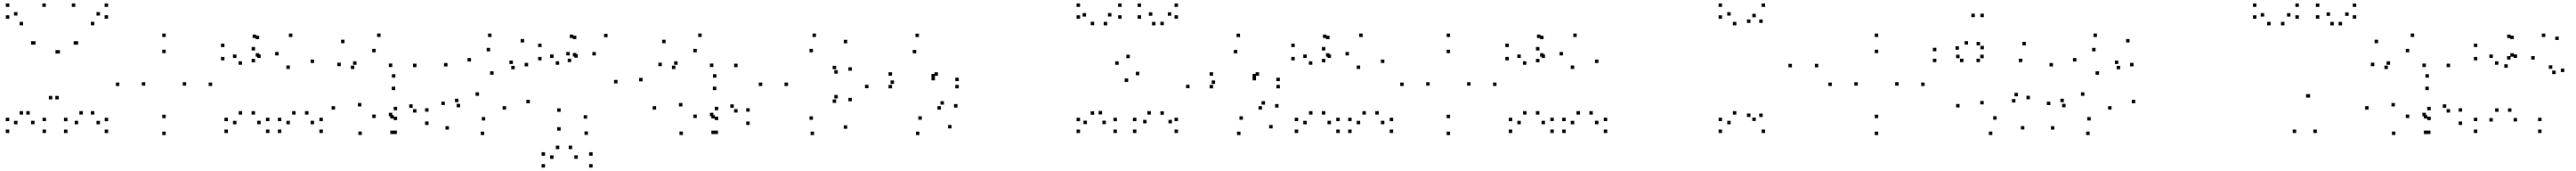

<svg xmlns="http://www.w3.org/2000/svg" viewBox="-20 -760 14920 990"><path d="M246.6 10V-10H226.6V10ZM246.6 -58.5V-78.5H226.6V-58.5ZM152.2 -96.6V-116.6H132.2V-96.6ZM180 -40.8V-60.8H160V-40.8ZM180 -501.6V-521.6H160V-501.6ZM185.8 -501.6V-521.6H165.8V-501.6ZM282.8 -184.6V-204.6H262.8V-184.6ZM320.4 -184.6V-204.6H300.4V-184.6ZM426.6 -501.6V-521.6H406.6V-501.6ZM432.6 -501.6V-521.6H412.6V-501.6ZM432.6 -40.6V-60.6H412.6V-40.6ZM459.8 -96.8V-116.8H439.8V-96.8ZM370.8 -58.2V-78.2H350.8V-58.2ZM370.8 10.2V-9.8H350.8V10.2ZM606.5 10.2V-9.8H586.5V10.2ZM606.5 -58.2V-78.2H586.5V-58.2ZM526.2 -96.8V-116.8H506.2V-96.8ZM558.9 -40.2V-60.2H538.9V-40.2ZM558.9 -669.8V-689.8H538.9V-669.8ZM526.2 -613.6V-633.6H506.2V-613.6ZM606.1 -651.7V-671.7H586.1V-651.7ZM606.1 -720V-740H586.1V-720ZM416 -720V-740H396V-720ZM327.1 -450V-470H307.1V-450ZM321.3 -450V-470H301.3V-450ZM245.2 -720V-740H225.2V-720ZM33.9 -720V-740H13.9V-720ZM33.9 -651.5V-671.5H13.9V-651.5ZM113.8 -613.4V-633.4H93.8V-613.4ZM81.1 -670V-690H61.1V-670ZM81.1 -40.4V-60.4H61.1V-40.4ZM113.8 -96.6V-116.6H93.8V-96.6ZM33.5 -58.5V-78.5H13.5V-58.5ZM33.5 10V-10H13.5V10Z M1208.8 -262.1V-282.1H1188.8V-262.1ZM940 -545.8V-565.8H920V-545.8ZM671.2 -262.1V-282.1H651.2V-262.1ZM940 22V2H920V22ZM821.6 -264.2V-284.2H801.6V-264.2ZM940 -452.3V-472.3H920V-452.3ZM1058.4 -264.2V-284.2H1038.4V-264.2ZM940 -76V-96H920V-76Z M1850.3 10V-10H1830.3V10ZM1850.3 -58.5V-78.5H1830.3V-58.5ZM1766.8 -96.6V-116.6H1746.8V-96.6ZM1799.4 -40.8V-60.8H1779.4V-40.8ZM1799.4 -395.2V-415.2H1779.4V-395.2ZM1673.6 -545.8V-565.8H1653.6V-545.8ZM1457.6 -467.8V-487.8H1437.6V-467.8ZM1457.6 -399.3V-419.3H1437.6V-399.3ZM1594.1 -439.1V-459.1H1574.1V-439.1ZM1659.1 -360.8V-380.8H1639.1V-360.8ZM1659.1 -40.4V-60.4H1639.1V-40.4ZM1692.2 -96.6V-116.6H1672.2V-96.6ZM1609.6 -58.5V-78.5H1589.6V-58.5ZM1609.6 10V-10H1589.6V10ZM1540.8 10V-10H1520.8V10ZM1540.8 -58.5V-78.5H1520.8V-58.5ZM1457.3 -96.6V-116.6H1437.3V-96.6ZM1489.9 -40.8V-60.8H1469.9V-40.8ZM1489.9 -424.9V-444.9H1469.9V-424.9ZM1481.4 -431.9V-451.9H1461.4V-431.9ZM1481.4 -533.2V-553.2H1461.4V-533.2ZM1463.5 -539.9V-559.9H1443.5V-539.9ZM1280.1 -487.4V-507.4H1260.1V-487.4ZM1280.1 -410.5V-430.5H1260.1V-410.5ZM1382 -385.1V-405.1H1362V-385.1ZM1349.6 -424.6V-444.6H1329.6V-424.6ZM1349.6 -40.4V-60.4H1329.6V-40.4ZM1382.8 -96.6V-116.6H1362.8V-96.6ZM1300.1 -58.5V-78.5H1280.1V-58.5ZM1300.1 10V-10H1280.1V10Z M2279.1 16V-4H2259.1V16ZM2462.5 -36.6V-56.6H2442.5V-36.6ZM2462.5 -113.5V-133.5H2442.5V-113.5ZM2370.5 -135.9V-155.9H2350.5V-135.9ZM2392.6 -108.3V-128.3H2372.6V-108.3ZM2392.6 -371.3V-391.3H2372.6V-371.3ZM2184.6 -546.1V-566.1H2164.6V-546.1ZM1975.6 -509.9V-529.9H1955.6V-509.9ZM1953.9 -377.1V-397.1H1933.9V-377.1ZM2032.4 -360.2V-380.2H2012.4V-360.2ZM2045.1 -384.9V-404.9H2025.1V-384.9ZM2156.2 -457.2V-477.2H2136.2V-457.2ZM2252.4 -372.1V-392.1H2232.4V-372.1ZM2252.4 -87V-107H2232.4V-87ZM2260.8 -73.9V-93.9H2240.8V-73.9ZM2260.8 16V-4H2240.8V16ZM2280.6 -64.5V-84.5H2260.6V-64.5ZM2280.6 -121.7V-141.7H2260.6V-121.7ZM2156.4 -76.8V-96.8H2136.4V-76.8ZM2073.2 -143.8V-163.8H2053.2V-143.8ZM2269.5 -238.5V-258.5H2249.5V-238.5ZM2270.2 -310.6V-330.6H2250.2V-310.6ZM1920.8 -125.4V-145.4H1900.8V-125.4ZM2075.9 21.5V1.5H2055.9V21.5Z M3049.1 -162.1V-182.1H3029.1V-162.1ZM2839.2 -327.3V-347.3H2819.2V-327.3ZM2708.3 -404V-424H2688.3V-404ZM2819.1 -462.7V-482.7H2799.1V-462.7ZM2951 -389.5V-409.5H2931V-389.5ZM2961.5 -359V-379H2941.5V-359ZM3039.2 -375.9V-395.9H3019.2V-375.9ZM3016.1 -514.1V-534.1H2996.1V-514.1ZM2827.2 -545.8V-565.8H2807.2V-545.8ZM2572.3 -375.2V-395.2H2552.3V-375.2ZM2754.7 -205.5V-225.5H2734.7V-205.5ZM2911.6 -125.5V-145.5H2891.6V-125.5ZM2790.9 -62.4V-82.4H2770.9V-62.4ZM2645.4 -138.8V-158.8H2625.4V-138.8ZM2635.4 -168.5V-188.5H2615.4V-168.5ZM2556.9 -151.6V-171.6H2536.9V-151.6ZM2580.5 -9.5V-29.5H2560.5V-9.5ZM2784.8 21.9V1.9H2764.8V21.9Z M3412.9 210V190H3392.9V210ZM3412.9 141.5V121.5H3392.9V141.5ZM3294.4 103.4V83.4H3274.4V103.4ZM3327 159.2V139.2H3307V159.2ZM3327 -426.1V-446.1H3307V-426.1ZM3318.5 -433.1V-453.1H3298.5V-433.1ZM3318.5 -533.5V-553.5H3298.5V-533.5ZM3300.6 -539.9V-559.9H3280.6V-539.9ZM3117.2 -487.4V-507.4H3097.2V-487.4ZM3117.2 -410.5V-430.5H3097.2V-410.5ZM3219.1 -385.1V-405.1H3199.1V-385.1ZM3186.7 -424.6V-444.6H3166.7V-424.6ZM3186.7 159.6V139.6H3166.7V159.6ZM3219.8 103.4V83.4H3199.8V103.4ZM3137.2 141.5V121.5H3117.2V141.5ZM3137.2 210V190H3117.2V210ZM3702.4 -289.1V-309.1H3682.4V-289.1ZM3499.4 -544.4V-564.4H3479.4V-544.4ZM3280.3 -439.1V-459.1H3260.3V-439.1ZM3288.7 -400.5V-420.5H3268.7V-400.5ZM3431.4 -439V-459H3411.4V-439ZM3557.1 -277.2V-297.2H3537.1V-277.2ZM3381.2 -73.1V-93.1H3361.2V-73.1ZM3227.7 -112.6V-132.6H3207.7V-112.6ZM3227.7 -3.8V-23.8H3207.7V-3.8ZM3385.8 20.8V0.8H3365.8V20.8Z M4139.1 16V-4H4119.1V16ZM4322.5 -36.6V-56.6H4302.5V-36.6ZM4322.5 -113.5V-133.5H4302.5V-113.5ZM4230.5 -135.9V-155.9H4210.5V-135.9ZM4252.6 -108.3V-128.3H4232.6V-108.3ZM4252.6 -371.3V-391.3H4232.6V-371.3ZM4044.6 -546.1V-566.1H4024.6V-546.1ZM3835.6 -509.9V-529.9H3815.6V-509.9ZM3813.9 -377.1V-397.1H3793.9V-377.1ZM3892.4 -360.2V-380.2H3872.4V-360.2ZM3905.1 -384.9V-404.9H3885.1V-384.9ZM4016.2 -457.2V-477.2H3996.2V-457.2ZM4112.4 -372.1V-392.1H4092.4V-372.1ZM4112.4 -87V-107H4092.4V-87ZM4120.8 -73.9V-93.9H4100.8V-73.9ZM4120.8 16V-4H4100.8V16ZM4140.6 -64.5V-84.5H4120.6V-64.5ZM4140.6 -121.7V-141.7H4120.6V-121.7ZM4016.4 -76.8V-96.8H3996.4V-76.8ZM3933.2 -143.8V-163.8H3913.2V-143.8ZM4129.5 -238.5V-258.5H4109.5V-238.5ZM4130.2 -310.6V-330.6H4110.2V-310.6ZM3780.8 -125.4V-145.4H3760.8V-125.4ZM3935.9 21.5V1.5H3915.9V21.5Z M4887.8 -14.4V-34.4H4867.8V-14.4ZM4914.5 -173.6V-193.6H4894.5V-173.6ZM4833.1 -190.1V-210.1H4813.1V-190.1ZM4823.4 -164.5V-184.5H4803.4V-164.5ZM4689.2 -66.5V-86.5H4669.2V-66.5ZM4544.6 -262.1V-282.1H4524.6V-262.1ZM4689.2 -457.2V-477.2H4669.2V-457.2ZM4823.4 -359.2V-379.2H4803.4V-359.2ZM4833.1 -333.7V-353.7H4813.1V-333.7ZM4914.5 -350.6V-370.6H4894.5V-350.6ZM4887.8 -509.3V-529.3H4867.8V-509.3ZM4706.8 -545.8V-565.8H4686.8V-545.8ZM4395.4 -262.1V-282.1H4375.4V-262.1ZM4695.5 22V2H4675.5V22Z M5492 -16.5V-36.5H5472V-16.5ZM5526.4 -137.3V-157.3H5506.4V-137.3ZM5447.9 -154.2V-174.2H5427.9V-154.2ZM5430.4 -125.5V-145.5H5410.4V-125.5ZM5319.8 -66.8V-86.8H5299.8V-66.8ZM5158.8 -274.2V-294.2H5138.8V-274.2ZM5287.3 -451.1V-471.1H5267.3V-451.1ZM5395.8 -312.4V-332.4H5375.8V-312.4ZM5395.8 -294.7V-314.7H5375.8V-294.7ZM5413.5 -321.6V-341.6H5393.5V-321.6ZM5147.1 -321.6V-341.6H5127.1V-321.6ZM5147.1 -248.5V-268.5H5127.1V-248.5ZM5533.9 -248.5V-268.5H5513.9V-248.5ZM5533.9 -290.3V-310.3H5513.9V-290.3ZM5303.1 -545.3V-565.3H5283.1V-545.3ZM5010.8 -249.2V-269.2H4990.8V-249.2ZM5305.9 22V2H5285.9V22Z M6803.7 10V-10H6783.7V10ZM6803.7 -58.5V-78.5H6783.7V-58.5ZM6721.9 -95.7V-115.7H6701.9V-95.7ZM6768.7 -46V-66H6748.7V-46ZM6418.2 -664.4V-684.4H6398.2V-664.4ZM6393.6 -613.4V-633.4H6373.6V-613.4ZM6477.1 -651.5V-671.5H6457.1V-651.5ZM6477.1 -720V-740H6457.1V-720ZM6236.3 -720V-740H6216.3V-720ZM6236.3 -651.5V-671.5H6216.3V-651.5ZM6318.2 -614.1V-634.1H6298.2V-614.1ZM6271.2 -664.2V-684.2H6251.2V-664.2ZM6621.8 -46V-66H6601.8V-46ZM6646.4 -96.6V-116.6H6626.4V-96.6ZM6562.9 -58.5V-78.5H6542.9V-58.5ZM6562.9 10V-10H6542.9V10ZM6450 10.2V-9.8H6430V10.2ZM6450 -58.2V-78.2H6430V-58.2ZM6364 -97.6V-117.6H6344V-97.6ZM6386.1 -41.4V-61.4H6366.1V-41.4ZM6515.2 -285.8V-305.8H6495.2V-285.8ZM6460.2 -384.8V-404.8H6440.2V-384.8ZM6276.2 -41.4V-61.4H6256.2V-41.4ZM6318.1 -95.7V-115.7H6298.1V-95.7ZM6236.3 -58.2V-78.2H6216.3V-58.2ZM6236.3 10.2V-9.8H6216.3V10.2ZM6764.9 -668.8V-688.8H6744.9V-668.8ZM6721.8 -614.1V-634.1H6701.8V-614.1ZM6803.7 -651.7V-671.7H6783.7V-651.7ZM6803.7 -719.8V-739.8H6783.7V-719.8ZM6590 -719.8V-739.8H6570V-719.8ZM6590 -651.7V-671.7H6570V-651.7ZM6673.4 -613.2V-633.2H6653.4V-613.2ZM6655 -668.7V-688.7H6635V-668.7ZM6524.6 -423.2V-443.2H6504.6V-423.2ZM6579.6 -324.4V-344.4H6559.6V-324.4Z M7352 -16.5V-36.5H7332V-16.5ZM7386.4 -137.3V-157.3H7366.4V-137.3ZM7307.9 -154.2V-174.2H7287.9V-154.2ZM7290.4 -125.5V-145.5H7270.4V-125.5ZM7179.8 -66.8V-86.8H7159.8V-66.8ZM7018.8 -274.2V-294.2H6998.8V-274.2ZM7147.3 -451.1V-471.1H7127.3V-451.1ZM7255.8 -312.4V-332.4H7235.8V-312.4ZM7255.8 -294.7V-314.7H7235.8V-294.7ZM7273.5 -321.6V-341.6H7253.5V-321.6ZM7007.1 -321.6V-341.6H6987.1V-321.6ZM7007.1 -248.5V-268.5H6987.1V-248.5ZM7393.9 -248.5V-268.5H7373.9V-248.5ZM7393.9 -290.3V-310.3H7373.9V-290.3ZM7163.1 -545.3V-565.3H7143.1V-545.3ZM6870.8 -249.2V-269.2H6850.8V-249.2ZM7165.9 22V2H7145.9V22Z M8050.3 10V-10H8030.3V10ZM8050.3 -58.5V-78.5H8030.3V-58.5ZM7966.8 -96.6V-116.6H7946.8V-96.6ZM7999.4 -40.8V-60.8H7979.4V-40.8ZM7999.4 -395.2V-415.2H7979.4V-395.2ZM7873.6 -545.8V-565.8H7853.6V-545.8ZM7657.6 -467.8V-487.8H7637.6V-467.8ZM7657.6 -399.3V-419.3H7637.6V-399.3ZM7794.1 -439.1V-459.1H7774.1V-439.1ZM7859.1 -360.8V-380.8H7839.1V-360.8ZM7859.1 -40.4V-60.4H7839.1V-40.4ZM7892.2 -96.6V-116.6H7872.2V-96.6ZM7809.6 -58.5V-78.5H7789.6V-58.5ZM7809.6 10V-10H7789.6V10ZM7740.8 10V-10H7720.8V10ZM7740.8 -58.5V-78.5H7720.8V-58.5ZM7657.3 -96.6V-116.6H7637.3V-96.6ZM7689.9 -40.8V-60.8H7669.9V-40.8ZM7689.9 -424.9V-444.9H7669.9V-424.9ZM7681.4 -431.9V-451.9H7661.4V-431.9ZM7681.4 -533.2V-553.2H7661.4V-533.2ZM7663.5 -539.9V-559.9H7643.5V-539.9ZM7480.1 -487.4V-507.4H7460.1V-487.4ZM7480.1 -410.5V-430.5H7460.1V-410.5ZM7582 -385.1V-405.1H7562V-385.1ZM7549.6 -424.6V-444.6H7529.6V-424.6ZM7549.6 -40.4V-60.4H7529.6V-40.4ZM7582.8 -96.6V-116.6H7562.8V-96.6ZM7500.1 -58.5V-78.5H7480.1V-58.5ZM7500.1 10V-10H7480.1V10Z M8648.8 -262.1V-282.1H8628.8V-262.1ZM8380 -545.8V-565.8H8360V-545.8ZM8111.2 -262.1V-282.1H8091.2V-262.1ZM8380 22V2H8360V22ZM8261.6 -264.2V-284.2H8241.6V-264.2ZM8380 -452.3V-472.3H8360V-452.3ZM8498.4 -264.2V-284.2H8478.4V-264.2ZM8380 -76V-96H8360V-76Z M9290.3 10V-10H9270.3V10ZM9290.3 -58.5V-78.5H9270.3V-58.5ZM9206.8 -96.6V-116.6H9186.8V-96.6ZM9239.4 -40.8V-60.8H9219.4V-40.8ZM9239.4 -395.2V-415.2H9219.4V-395.2ZM9113.6 -545.8V-565.8H9093.6V-545.8ZM8897.6 -467.8V-487.8H8877.6V-467.8ZM8897.6 -399.3V-419.3H8877.6V-399.3ZM9034.1 -439.1V-459.1H9014.1V-439.1ZM9099.1 -360.8V-380.8H9079.1V-360.8ZM9099.1 -40.4V-60.4H9079.1V-40.4ZM9132.2 -96.6V-116.6H9112.2V-96.6ZM9049.6 -58.5V-78.5H9029.6V-58.5ZM9049.6 10V-10H9029.6V10ZM8980.8 10V-10H8960.8V10ZM8980.8 -58.5V-78.5H8960.8V-58.5ZM8897.3 -96.6V-116.6H8877.3V-96.6ZM8929.9 -40.8V-60.8H8909.9V-40.8ZM8929.9 -424.9V-444.9H8909.9V-424.9ZM8921.4 -431.9V-451.9H8901.4V-431.9ZM8921.4 -533.2V-553.2H8901.4V-533.2ZM8903.5 -539.9V-559.9H8883.5V-539.9ZM8720.1 -487.4V-507.4H8700.1V-487.4ZM8720.1 -410.5V-430.5H8700.1V-410.5ZM8822 -385.1V-405.1H8802V-385.1ZM8789.6 -424.6V-444.6H8769.6V-424.6ZM8789.6 -40.4V-60.4H8769.6V-40.4ZM8822.8 -96.6V-116.6H8802.8V-96.6ZM8740.1 -58.5V-78.5H8720.1V-58.5ZM8740.1 10V-10H8720.1V10Z M10204.8 10V-10H10184.8V10ZM10513 -370.2V-390.2H10493V-370.2ZM10204.8 -720V-740H10184.8V-720ZM9955.5 -720V-740H9935.5V-720ZM9955.5 -651.5V-671.5H9935.5V-651.5ZM10038.2 -613.4V-633.4H10018.2V-613.4ZM10005.4 -669.6V-689.6H9985.4V-669.6ZM10005.4 -40.4V-60.4H9985.4V-40.4ZM10038.2 -96.6V-116.6H10018.2V-96.6ZM9955.5 -58.5V-78.5H9935.5V-58.5ZM9955.5 10V-10H9935.5V10ZM10150.8 -660.2V-680.2H10130.8V-660.2ZM10119.8 -627.2V-647.2H10099.8V-627.2ZM10190.8 -627.2V-647.2H10170.8V-627.2ZM10360.1 -370.2V-390.2H10340.1V-370.2ZM10190.8 -82.8V-102.8H10170.8V-82.8ZM10119.8 -82.8V-102.8H10099.8V-82.8ZM10150.8 -59.3V-79.3H10130.8V-59.3Z M11128.8 -262.1V-282.1H11108.8V-262.1ZM10860 -545.8V-565.8H10840V-545.8ZM10591.2 -262.1V-282.1H10571.2V-262.1ZM10860 22V2H10840V22ZM10741.6 -264.2V-284.2H10721.6V-264.2ZM10860 -452.3V-472.3H10840V-452.3ZM10978.4 -264.2V-284.2H10958.4V-264.2ZM10860 -76V-96H10840V-76Z M11706.6 -10.1V-30.1H11686.6V-10.1ZM11738.7 -185.5V-205.5H11718.7V-185.5ZM11669.3 -202.5V-222.5H11649.3V-202.5ZM11655 -166.7V-186.7H11635V-166.7ZM11546 -67.3V-87.3H11526V-67.3ZM11471.2 -155.6V-175.6H11451.2V-155.6ZM11471.2 -423.2V-443.2H11451.2V-423.2ZM11449.3 -400.2V-420.2H11429.3V-400.2ZM11694.8 -400.2V-420.2H11674.8V-400.2ZM11715.2 -497.5V-517.5H11695.2V-497.5ZM11449.8 -497.5V-517.5H11429.8V-497.5ZM11472.2 -474.4V-494.4H11452.2V-474.4ZM11472.2 -660.9V-680.9H11452.2V-660.9ZM11419.7 -660.9V-680.9H11399.7V-660.9ZM11327.7 -472.2V-492.2H11307.7V-472.2ZM11380.6 -501.9V-521.9H11360.6V-501.9ZM11196.9 -463.2V-483.2H11176.9V-463.2ZM11196.9 -400.2V-420.2H11176.9V-400.2ZM11353.8 -400.2V-420.2H11333.8V-400.2ZM11331.3 -423.2V-443.2H11311.3V-423.2ZM11331.3 -137.9V-157.9H11311.3V-137.9ZM11521.2 21.6V1.6H11501.2V21.6Z M12349.1 -162.1V-182.1H12329.1V-162.1ZM12139.2 -327.3V-347.3H12119.2V-327.3ZM12008.3 -404V-424H11988.3V-404ZM12119.1 -462.7V-482.7H12099.1V-462.7ZM12251 -389.5V-409.5H12231V-389.5ZM12261.5 -359V-379H12241.5V-359ZM12339.2 -375.9V-395.9H12319.2V-375.9ZM12316.1 -514.1V-534.1H12296.1V-514.1ZM12127.2 -545.8V-565.8H12107.2V-545.8ZM11872.3 -375.2V-395.2H11852.3V-375.2ZM12054.7 -205.5V-225.5H12034.7V-205.5ZM12211.6 -125.5V-145.5H12191.6V-125.5ZM12090.9 -62.4V-82.4H12070.9V-62.4ZM11945.4 -138.8V-158.8H11925.4V-138.8ZM11935.4 -168.5V-188.5H11915.4V-168.5ZM11856.9 -151.6V-171.6H11836.9V-151.6ZM11880.5 -9.5V-29.5H11860.5V-9.5ZM12084.8 21.9V1.9H12064.8V21.9Z M13400.7 10V-10H13380.7V10ZM13585.1 -668.2V-688.2H13565.1V-668.2ZM13546.8 -613.2V-633.2H13526.8V-613.2ZM13629.1 -651.7V-671.7H13609.1V-651.7ZM13629.1 -719.8V-739.8H13609.1V-719.8ZM13415.4 -719.8V-739.8H13395.4V-719.8ZM13415.4 -651.7V-671.7H13395.4V-651.7ZM13498.9 -613.2V-633.2H13478.9V-613.2ZM13477.4 -668.2V-688.2H13457.4V-668.2ZM13361.8 -195V-215H13341.8V-195ZM13358.5 -195V-215H13338.5V-195ZM13248.1 -664V-684H13228.1V-664ZM13213.2 -613.4V-633.4H13193.2V-613.4ZM13296.7 -651.5V-671.5H13276.7V-651.5ZM13296.7 -720V-740H13276.7V-720ZM13050.9 -720V-740H13030.9V-720ZM13050.9 -651.5V-671.5H13030.9V-651.5ZM13133.2 -613.4V-633.4H13113.2V-613.4ZM13095.7 -664V-684H13075.7V-664ZM13281.3 10V-10H13261.3V10Z M14059.1 16V-4H14039.1V16ZM14242.5 -36.6V-56.6H14222.5V-36.6ZM14242.5 -113.5V-133.5H14222.5V-113.5ZM14150.5 -135.9V-155.9H14130.5V-135.9ZM14172.6 -108.3V-128.3H14152.6V-108.3ZM14172.6 -371.3V-391.3H14152.6V-371.3ZM13964.6 -546.1V-566.1H13944.6V-546.1ZM13755.6 -509.9V-529.9H13735.6V-509.9ZM13733.9 -377.1V-397.1H13713.9V-377.1ZM13812.4 -360.2V-380.2H13792.4V-360.2ZM13825.1 -384.9V-404.9H13805.1V-384.9ZM13936.2 -457.2V-477.2H13916.2V-457.2ZM14032.4 -372.1V-392.1H14012.4V-372.1ZM14032.4 -87V-107H14012.4V-87ZM14040.8 -73.9V-93.9H14020.8V-73.9ZM14040.8 16V-4H14020.8V16ZM14060.6 -64.5V-84.5H14040.6V-64.5ZM14060.6 -121.7V-141.7H14040.6V-121.7ZM13936.4 -76.8V-96.8H13916.4V-76.8ZM13853.2 -143.8V-163.8H13833.2V-143.8ZM14049.5 -238.5V-258.5H14029.5V-238.5ZM14050.2 -310.6V-330.6H14030.2V-310.6ZM13700.8 -125.4V-145.4H13680.8V-125.4ZM13855.9 21.5V1.5H13835.9V21.5Z M14702.5 10V-10H14682.5V10ZM14702.5 -58.5V-78.5H14682.5V-58.5ZM14528.2 -112.8V-132.8H14508.2V-112.8ZM14560.8 -56.7V-76.7H14540.8V-56.7ZM14560.8 -424.9V-444.9H14540.8V-424.9ZM14541.8 -431.9V-451.9H14521.8V-431.9ZM14541.8 -533.5V-553.5H14521.8V-533.5ZM14523.5 -539.9V-559.9H14503.5V-539.9ZM14330.5 -487.4V-507.4H14310.5V-487.4ZM14330.5 -410.5V-430.5H14310.5V-410.5ZM14452.8 -385.1V-405.1H14432.8V-385.1ZM14420.4 -424.6V-444.6H14400.4V-424.6ZM14420.4 -56.2V-76.2H14400.4V-56.2ZM14453.6 -112.8V-132.8H14433.6V-112.8ZM14330.5 -58.5V-78.5H14310.5V-58.5ZM14330.5 10V-10H14310.5V10ZM14834.3 -342.7V-362.7H14814.3V-342.7ZM14802.2 -528.2V-548.2H14782.2V-528.2ZM14724.3 -545.8V-565.8H14704.3V-545.8ZM14523 -415.3V-435.3H14503V-415.3ZM14506.8 -367.8V-387.8H14486.8V-367.8ZM14662.9 -415.2V-435.2H14642.9V-415.2ZM14764.8 -361.9V-381.9H14744.8V-361.9ZM14784.2 -331.2V-351.2H14764.2V-331.2Z"/></svg>

Font: Monaspace Xenon Dots Var
Style: Regular
Weight: 400
Designer: Riley Cran and the Lettermatic Team
Version: Version 1.100 (Monaspace Xenon Dots)